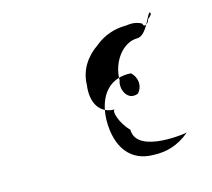

<svg xmlns="http://www.w3.org/2000/svg" viewBox="-75 -646 712 644"><g transform="rotate(-15 281.0 -324.5)"><path d="M228 -376C229 -427 256 -468 297 -496C328 -522 366 -535 405 -535C426 -538 440 -537 458 -529C462 -527 462 -521 465 -519C474 -519 481 -526 484 -537C486 -539 498 -548 497 -553C491 -577 470 -484 432 -484C382 -484 338 -428 338 -362C328 -338 345 -288 386 -304C404 -324 404 -354 381 -376C310 -381 264 -333 261 -246C260 -151 304 -92 384 -92C428 -90 469 -101 511 -136C520 -136 330 -104 330 -194C300 -223 284 -273 298 -273C244 -273 220 -317 228 -376Z"/></g></svg>

Font: Zinc
Style: Regular
Weight: 400
Version: Version 1